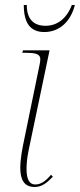

<svg xmlns="http://www.w3.org/2000/svg" viewBox="-20 -737 319 767"><path d="M157 -609C218 -609 263 -652 279 -717H267C246 -662 208 -634 162 -634C113 -634 87 -662 87 -717H75C75 -648 99 -609 157 -609ZM118 10C147 10 167 -6 191 -31L184 -39C162 -13 143 0 121 0C97 0 86 -21 86 -62C86 -77 87 -100 94 -135L178 -536H72L69 -526H86C129 -526 141 -518 141 -500C141 -494 140 -487 138 -478L77 -181C69 -144 61 -101 61 -66C61 -19 77 10 118 10Z"/></svg>

Font: Noto Serif Display Condensed Thin
Style: Italic
Weight: 100
Width: 3
Italic angle: -12°
Designer: Monotype Design Team
Foundry: Monotype Imaging Inc.
Version: Version 2.009